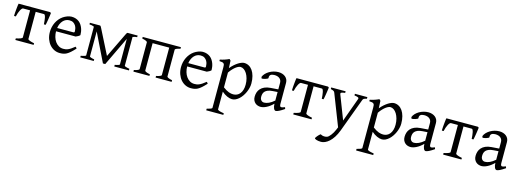

<svg xmlns="http://www.w3.org/2000/svg" viewBox="-6 -1326 6541 2428"><g transform="rotate(15 3265.0 -112.5)"><path d="M109.9 0V-21Q126.5 -24.4 141.4 -28.3Q156.2 -32.2 167.7 -36.6Q179.2 -41 186 -45.7Q192.9 -50.3 192.9 -55.7V-410.2H102.1Q94.2 -410.2 85.7 -401.1Q77.1 -392.1 68.6 -376Q60.1 -359.9 52 -337.6Q43.9 -315.4 38.1 -289.1H15.1Q15.1 -295.9 15.6 -309.3Q16.1 -322.8 17.3 -338.9Q18.6 -355 20.3 -372.6Q22 -390.1 23.7 -406.2Q25.4 -422.4 27.1 -435.1Q28.8 -447.8 30.8 -454.1H442.9L456.1 -445.3Q455.6 -439 454.1 -426.5Q452.6 -414.1 450.2 -398.4Q447.8 -382.8 445.3 -365.7Q442.9 -348.6 439.9 -332.8Q437 -316.9 434.6 -304Q432.1 -291 430.2 -284.2H407.2Q405.8 -307.1 403.6 -329.8Q401.4 -352.5 397.5 -370.4Q393.6 -388.2 387.9 -399.2Q382.3 -410.2 374.5 -410.2H266.1V-55.7Q266.1 -50.8 272.5 -46.1Q278.8 -41.5 289.8 -36.9Q300.8 -32.2 316.2 -28.3Q331.5 -24.4 349.1 -21V0Z M708 -417.5Q682.6 -417.5 661.4 -407.7Q640.1 -397.9 623.8 -380.1Q607.4 -362.3 596.4 -337.6Q585.4 -313 581.1 -283.2H790Q801.3 -283.2 804.9 -286.9Q808.6 -290.5 808.6 -300.8Q808.6 -314 804.9 -333.7Q801.3 -353.5 790.3 -372.3Q779.3 -391.1 759.5 -404.3Q739.7 -417.5 708 -417.5ZM888.7 -272Q879.9 -262.2 865.2 -253.9Q850.6 -245.6 835 -239.3H578.1Q578.6 -201.2 588.6 -166.7Q598.6 -132.3 617.4 -106.2Q636.2 -80.1 662.8 -64.5Q689.5 -48.8 722.7 -48.8Q737.8 -48.8 752.2 -50.8Q766.6 -52.7 783.2 -59.6Q799.8 -66.4 820.1 -79.6Q840.3 -92.8 867.7 -115.2Q874 -111.8 878.7 -105.5Q883.3 -99.1 885.7 -95.2Q853 -59.6 828.4 -37.8Q803.7 -16.1 782 -4.4Q760.3 7.3 739 11Q717.8 14.6 692.9 14.6Q655.3 14.6 621.3 -1.5Q587.4 -17.6 561.5 -47.1Q535.6 -76.7 520.3 -118.4Q504.9 -160.2 504.9 -211.9Q504.9 -244.6 512.2 -276.4Q519.5 -308.1 533.4 -336.4Q547.4 -364.7 567.4 -388.7Q587.4 -412.6 612.8 -430.2Q623.5 -437.5 637 -444.6Q650.4 -451.7 665 -457Q679.7 -462.4 694.1 -465.6Q708.5 -468.8 721.7 -468.8Q753.4 -468.8 778.3 -460Q803.2 -451.2 821.8 -436.3Q840.3 -421.4 853 -401.6Q865.7 -381.8 873.8 -359.9Q881.8 -337.9 885.3 -315.2Q888.7 -292.5 888.7 -272Z M1588.9 -433.1Q1577.6 -433.1 1562.3 -429.7Q1546.9 -426.3 1531.2 -420.9V-43Q1531.2 -38.6 1549.3 -32.2Q1567.4 -25.9 1596.7 -21V0H1404.8V-21Q1432.1 -25.9 1449.7 -32Q1467.3 -38.1 1467.3 -43V-378.4L1286.6 0H1256.3L1075.2 -371.1V-43Q1075.2 -38.6 1091.1 -32.2Q1106.9 -25.9 1136.2 -21V0H959.5V-21Q973.1 -23.4 985.1 -26.1Q997.1 -28.8 1006.1 -31.7Q1015.1 -34.7 1020.3 -37.6Q1025.4 -40.5 1025.4 -43V-419.4Q1008.8 -426.8 992.2 -429.9Q975.6 -433.1 963.9 -433.1V-454.1H1093.8Q1097.7 -454.1 1100.3 -453.1Q1103 -452.1 1105.5 -448.7Q1107.9 -445.3 1111.1 -439.5Q1114.3 -433.6 1119.6 -423.8L1281.2 -104.5L1435.5 -423.8Q1440.9 -434.6 1444.3 -440.7Q1447.8 -446.8 1450.2 -449.7Q1452.6 -452.6 1455.1 -453.4Q1457.5 -454.1 1461.4 -454.1H1588.9Z M1945.8 0V-21Q1978 -27.3 1995.6 -35.2Q2013.2 -43 2014.2 -49.8V-410.2H1796.9V-50.8Q1796.9 -44.9 1813.2 -36.4Q1829.6 -27.8 1865.2 -21V0H1655.3V-21Q1688.5 -27.8 1706.1 -35.9Q1723.6 -43.9 1723.6 -50.8V-403.8Q1722.7 -409.7 1706.3 -418Q1689.9 -426.3 1655.3 -433.1V-454.1H2155.8V-433.1Q2122.6 -426.3 2105 -418.2Q2087.4 -410.2 2087.4 -403.3V-50.8Q2087.4 -44.9 2103.8 -36.4Q2120.1 -27.8 2155.8 -21V0Z M2424.8 -417.5Q2399.4 -417.5 2378.2 -407.7Q2356.9 -397.9 2340.6 -380.1Q2324.2 -362.3 2313.2 -337.6Q2302.2 -313 2297.9 -283.2H2506.8Q2518.1 -283.2 2521.7 -286.9Q2525.4 -290.5 2525.4 -300.8Q2525.4 -314 2521.7 -333.7Q2518.1 -353.5 2507.1 -372.3Q2496.1 -391.1 2476.3 -404.3Q2456.5 -417.5 2424.8 -417.5ZM2605.5 -272Q2596.7 -262.2 2582 -253.9Q2567.4 -245.6 2551.8 -239.3H2294.9Q2295.4 -201.2 2305.4 -166.7Q2315.4 -132.3 2334.2 -106.2Q2353 -80.1 2379.6 -64.5Q2406.2 -48.8 2439.5 -48.8Q2454.6 -48.8 2469 -50.8Q2483.4 -52.7 2500 -59.6Q2516.6 -66.4 2536.9 -79.6Q2557.1 -92.8 2584.5 -115.2Q2590.8 -111.8 2595.5 -105.5Q2600.1 -99.1 2602.5 -95.2Q2569.8 -59.6 2545.2 -37.8Q2520.5 -16.1 2498.8 -4.4Q2477.1 7.3 2455.8 11Q2434.6 14.6 2409.7 14.6Q2372.1 14.6 2338.1 -1.5Q2304.2 -17.6 2278.3 -47.1Q2252.4 -76.7 2237.1 -118.4Q2221.7 -160.2 2221.7 -211.9Q2221.7 -244.6 2229 -276.4Q2236.3 -308.1 2250.2 -336.4Q2264.2 -364.7 2284.2 -388.7Q2304.2 -412.6 2329.6 -430.2Q2340.3 -437.5 2353.8 -444.6Q2367.2 -451.7 2381.8 -457Q2396.5 -462.4 2410.9 -465.6Q2425.3 -468.8 2438.5 -468.8Q2470.2 -468.8 2495.1 -460Q2520 -451.2 2538.6 -436.3Q2557.1 -421.4 2569.8 -401.6Q2582.5 -381.8 2590.6 -359.9Q2598.6 -337.9 2602.1 -315.2Q2605.5 -292.5 2605.5 -272Z M3069.3 -208Q3069.3 -250.5 3059.3 -287.1Q3049.3 -323.7 3032.7 -350.6Q3016.1 -377.4 2994.1 -392.6Q2972.2 -407.7 2948.7 -407.7Q2939.9 -407.7 2925.8 -402.3Q2911.6 -397 2893.6 -384.3Q2875.5 -371.6 2855 -350.3Q2834.5 -329.1 2813 -297.9V-104Q2835 -87.4 2853.8 -76.7Q2872.6 -65.9 2888.9 -59.8Q2905.3 -53.7 2919.9 -51.3Q2934.6 -48.8 2947.8 -48.8Q2974.1 -48.8 2996.3 -59.1Q3018.6 -69.3 3034.7 -89.4Q3050.8 -109.4 3060.1 -139.2Q3069.3 -168.9 3069.3 -208ZM3135.3 -240.2Q3135.3 -211.9 3127.9 -182.1Q3120.6 -152.3 3107.9 -124Q3095.2 -95.7 3077.6 -70.3Q3060.1 -44.9 3039.3 -26.1Q3018.6 -7.3 2995.6 3.7Q2972.7 14.6 2948.7 14.6Q2919.9 14.6 2883.8 -1.5Q2847.7 -17.6 2813 -47.9V183.1Q2813 190.9 2831.3 198.7Q2849.6 206.5 2895.5 213.4V234.4H2671.4V213.4Q2703.6 205.6 2721.7 198.5Q2739.7 191.4 2739.7 183.1V-347.2Q2739.7 -365.2 2737.8 -377Q2735.8 -388.7 2728.8 -395.8Q2721.7 -402.8 2708.3 -406Q2694.8 -409.2 2671.4 -410.2V-429.7Q2688 -433.1 2703.1 -437.3Q2718.3 -441.4 2732.4 -446Q2746.6 -450.7 2760.5 -456.3Q2774.4 -461.9 2788.6 -468.8L2805.7 -451.7L2810.1 -355Q2834.5 -384.3 2859.1 -405.8Q2883.8 -427.2 2906.2 -441.2Q2928.7 -455.1 2948 -461.9Q2967.3 -468.8 2981.4 -468.8Q3014.6 -468.8 3043 -453.1Q3071.3 -437.5 3091.8 -408Q3112.3 -378.4 3123.8 -335.9Q3135.3 -293.5 3135.3 -240.2Z M3351.1 -48.8Q3380.4 -48.8 3413.3 -63.7Q3446.3 -78.6 3483.4 -110.8V-222.7L3420.4 -218.3Q3382.8 -215.8 3359.1 -206.3Q3335.4 -196.8 3321.8 -182.4Q3308.1 -168 3303.2 -149.9Q3298.3 -131.8 3298.3 -111.8Q3298.3 -92.3 3304.2 -80.1Q3310.1 -67.9 3318.4 -60.8Q3326.7 -53.7 3335.7 -51.3Q3344.7 -48.8 3351.1 -48.8ZM3631.3 -40Q3589.8 -11.2 3562.7 1.7Q3535.6 14.6 3522 14.6Q3505.9 14.6 3495.1 -7.8Q3484.4 -30.3 3483.4 -69.8Q3461.4 -47.9 3439.5 -31.7Q3417.5 -15.6 3396.5 -5.4Q3375.5 4.9 3356.7 9.8Q3337.9 14.6 3322.3 14.6Q3304.7 14.6 3286.1 8.8Q3267.6 2.9 3252.7 -9.8Q3237.8 -22.5 3228 -42.5Q3218.3 -62.5 3218.3 -90.8Q3218.3 -119.6 3226.8 -147Q3235.4 -174.3 3254.9 -196Q3274.4 -217.8 3305.9 -232.2Q3337.4 -246.6 3383.3 -250L3483.4 -257.3V-342.8Q3483.4 -359.4 3477.3 -373.8Q3471.2 -388.2 3459 -398.7Q3446.8 -409.2 3428.7 -414.8Q3410.6 -420.4 3386.7 -419.9Q3355 -418.9 3339.4 -405.8Q3323.7 -392.6 3326.7 -363.3Q3327.1 -358.9 3316.7 -353.3Q3306.2 -347.7 3291.7 -343.3Q3277.3 -338.9 3263.4 -336.4Q3249.5 -334 3243.7 -335.4L3236.8 -354.5Q3246.1 -378.9 3265.9 -399.7Q3285.6 -420.4 3311.8 -435.8Q3337.9 -451.2 3368.7 -460Q3399.4 -468.8 3430.2 -468.8Q3457 -468.8 3480 -461.4Q3502.9 -454.1 3520 -440.4Q3537.1 -426.8 3546.9 -407Q3556.6 -387.2 3556.6 -362.3V-86.9Q3556.6 -66.4 3562 -57.6Q3567.4 -48.8 3576.2 -48.8Q3583 -48.8 3593.8 -51.3Q3604.5 -53.7 3624 -62Z M3748 0V-21Q3764.6 -24.4 3779.5 -28.3Q3794.4 -32.2 3805.9 -36.6Q3817.4 -41 3824.2 -45.7Q3831.1 -50.3 3831.1 -55.7V-410.2H3740.2Q3732.4 -410.2 3723.9 -401.1Q3715.3 -392.1 3706.8 -376Q3698.2 -359.9 3690.2 -337.6Q3682.1 -315.4 3676.3 -289.1H3653.3Q3653.3 -295.9 3653.8 -309.3Q3654.3 -322.8 3655.5 -338.9Q3656.7 -355 3658.4 -372.6Q3660.2 -390.1 3661.9 -406.2Q3663.6 -422.4 3665.3 -435.1Q3667 -447.8 3668.9 -454.1H4081.1L4094.2 -445.3Q4093.8 -439 4092.3 -426.5Q4090.8 -414.1 4088.4 -398.4Q4085.9 -382.8 4083.5 -365.7Q4081.1 -348.6 4078.1 -332.8Q4075.2 -316.9 4072.8 -304Q4070.3 -291 4068.4 -284.2H4045.4Q4043.9 -307.1 4041.7 -329.8Q4039.6 -352.5 4035.6 -370.4Q4031.7 -388.2 4026.1 -399.2Q4020.5 -410.2 4012.7 -410.2H3904.3V-55.7Q3904.3 -50.8 3910.6 -46.1Q3917 -41.5 3928 -36.9Q3939 -32.2 3954.3 -28.3Q3969.7 -24.4 3987.3 -21V0Z M4596.7 -433.1Q4582 -429.7 4572.8 -426.8Q4563.5 -423.8 4557.6 -420.2Q4551.8 -416.5 4548.6 -411.9Q4545.4 -407.2 4543 -399.9L4379.9 40Q4359.4 94.2 4334.2 132.8Q4309.1 171.4 4282 196Q4254.9 220.7 4227.5 232.4Q4200.2 244.1 4175.8 244.1Q4157.2 244.1 4141.6 241.7Q4126 239.3 4114.7 235.6Q4103.5 231.9 4097.2 227.3Q4090.8 222.7 4090.8 218.3Q4090.8 215.3 4096.7 206.5Q4102.5 197.8 4111.3 187.3Q4120.1 176.8 4130.1 167Q4140.1 157.2 4147.9 152.3Q4171.4 166 4194.6 167Q4217.8 168 4235.8 161.1Q4244.6 158.2 4256.3 147.5Q4268.1 136.7 4280 121.1Q4292 105.5 4303.5 85.7Q4314.9 65.9 4323.7 44.9L4337.9 11.2L4177.7 -399.9Q4173.3 -413.6 4160.6 -420.7Q4147.9 -427.7 4123.5 -433.1V-454.1H4312V-433.1Q4293 -430.7 4281 -428.2Q4269 -425.8 4262.5 -422.1Q4255.9 -418.5 4254.9 -413.1Q4253.9 -407.7 4256.8 -399.9L4377 -88.9L4489.7 -399.9Q4492.2 -407.2 4490.5 -412.4Q4488.8 -417.5 4482.2 -421.1Q4475.6 -424.8 4463.6 -427.5Q4451.7 -430.2 4433.6 -433.1V-454.1H4596.7Z M5031.7 -208Q5031.7 -250.5 5021.7 -287.1Q5011.7 -323.7 4995.1 -350.6Q4978.5 -377.4 4956.5 -392.6Q4934.6 -407.7 4911.1 -407.7Q4902.3 -407.7 4888.2 -402.3Q4874 -397 4856 -384.3Q4837.9 -371.6 4817.4 -350.3Q4796.9 -329.1 4775.4 -297.9V-104Q4797.4 -87.4 4816.2 -76.7Q4835 -65.9 4851.3 -59.8Q4867.7 -53.7 4882.3 -51.3Q4897 -48.8 4910.2 -48.8Q4936.5 -48.8 4958.7 -59.1Q4981 -69.3 4997.1 -89.4Q5013.2 -109.4 5022.5 -139.2Q5031.7 -168.9 5031.7 -208ZM5097.7 -240.2Q5097.7 -211.9 5090.3 -182.1Q5083 -152.3 5070.3 -124Q5057.6 -95.7 5040 -70.3Q5022.5 -44.9 5001.7 -26.1Q4981 -7.3 4958 3.7Q4935.1 14.6 4911.1 14.6Q4882.3 14.6 4846.2 -1.5Q4810.1 -17.6 4775.4 -47.9V183.1Q4775.4 190.9 4793.7 198.7Q4812 206.5 4857.9 213.4V234.4H4633.8V213.4Q4666 205.6 4684.1 198.5Q4702.1 191.4 4702.1 183.1V-347.2Q4702.1 -365.2 4700.2 -377Q4698.2 -388.7 4691.2 -395.8Q4684.1 -402.8 4670.7 -406Q4657.2 -409.2 4633.8 -410.2V-429.7Q4650.4 -433.1 4665.5 -437.3Q4680.7 -441.4 4694.8 -446Q4709 -450.7 4722.9 -456.3Q4736.8 -461.9 4751 -468.8L4768.1 -451.7L4772.5 -355Q4796.9 -384.3 4821.5 -405.8Q4846.2 -427.2 4868.7 -441.2Q4891.1 -455.1 4910.4 -461.9Q4929.7 -468.8 4943.8 -468.8Q4977.1 -468.8 5005.4 -453.1Q5033.7 -437.5 5054.2 -408Q5074.7 -378.4 5086.2 -335.9Q5097.7 -293.5 5097.7 -240.2Z M5313.5 -48.8Q5342.8 -48.8 5375.7 -63.7Q5408.7 -78.6 5445.8 -110.8V-222.7L5382.8 -218.3Q5345.2 -215.8 5321.5 -206.3Q5297.9 -196.8 5284.2 -182.4Q5270.5 -168 5265.6 -149.9Q5260.7 -131.8 5260.7 -111.8Q5260.7 -92.3 5266.6 -80.1Q5272.5 -67.9 5280.8 -60.8Q5289.1 -53.7 5298.1 -51.3Q5307.1 -48.8 5313.5 -48.8ZM5593.8 -40Q5552.2 -11.2 5525.1 1.7Q5498 14.6 5484.4 14.6Q5468.3 14.6 5457.5 -7.8Q5446.8 -30.3 5445.8 -69.8Q5423.8 -47.9 5401.9 -31.7Q5379.9 -15.6 5358.9 -5.4Q5337.9 4.9 5319.1 9.8Q5300.3 14.6 5284.7 14.6Q5267.1 14.6 5248.5 8.8Q5230 2.9 5215.1 -9.8Q5200.2 -22.5 5190.4 -42.5Q5180.7 -62.5 5180.7 -90.8Q5180.7 -119.6 5189.2 -147Q5197.8 -174.3 5217.3 -196Q5236.8 -217.8 5268.3 -232.2Q5299.8 -246.6 5345.7 -250L5445.8 -257.3V-342.8Q5445.8 -359.4 5439.7 -373.8Q5433.6 -388.2 5421.4 -398.7Q5409.2 -409.2 5391.1 -414.8Q5373 -420.4 5349.1 -419.9Q5317.4 -418.9 5301.8 -405.8Q5286.1 -392.6 5289.1 -363.3Q5289.6 -358.9 5279.1 -353.3Q5268.6 -347.7 5254.2 -343.3Q5239.7 -338.9 5225.8 -336.4Q5211.9 -334 5206.1 -335.4L5199.2 -354.5Q5208.5 -378.9 5228.3 -399.7Q5248 -420.4 5274.2 -435.8Q5300.3 -451.2 5331.1 -460Q5361.8 -468.8 5392.6 -468.8Q5419.4 -468.8 5442.4 -461.4Q5465.3 -454.1 5482.4 -440.4Q5499.5 -426.8 5509.3 -407Q5519 -387.2 5519 -362.3V-86.9Q5519 -66.4 5524.4 -57.6Q5529.8 -48.8 5538.6 -48.8Q5545.4 -48.8 5556.2 -51.3Q5566.9 -53.7 5586.4 -62Z M5710.4 0V-21Q5727.1 -24.4 5741.9 -28.3Q5756.8 -32.2 5768.3 -36.6Q5779.8 -41 5786.6 -45.7Q5793.5 -50.3 5793.5 -55.7V-410.2H5702.6Q5694.8 -410.2 5686.3 -401.1Q5677.7 -392.1 5669.2 -376Q5660.6 -359.9 5652.6 -337.6Q5644.5 -315.4 5638.7 -289.1H5615.7Q5615.7 -295.9 5616.2 -309.3Q5616.7 -322.8 5617.9 -338.9Q5619.1 -355 5620.8 -372.6Q5622.6 -390.1 5624.3 -406.2Q5626 -422.4 5627.7 -435.1Q5629.4 -447.8 5631.3 -454.1H6043.5L6056.6 -445.3Q6056.2 -439 6054.7 -426.5Q6053.2 -414.1 6050.8 -398.4Q6048.3 -382.8 6045.9 -365.7Q6043.5 -348.6 6040.5 -332.8Q6037.6 -316.9 6035.2 -304Q6032.7 -291 6030.8 -284.2H6007.8Q6006.3 -307.1 6004.2 -329.8Q6002 -352.5 5998 -370.4Q5994.1 -388.2 5988.5 -399.2Q5982.9 -410.2 5975.1 -410.2H5866.7V-55.7Q5866.7 -50.8 5873 -46.1Q5879.4 -41.5 5890.4 -36.9Q5901.4 -32.2 5916.7 -28.3Q5932.1 -24.4 5949.7 -21V0Z M6243.2 -48.8Q6272.5 -48.8 6305.4 -63.7Q6338.4 -78.6 6375.5 -110.8V-222.7L6312.5 -218.3Q6274.9 -215.8 6251.2 -206.3Q6227.5 -196.8 6213.9 -182.4Q6200.2 -168 6195.3 -149.9Q6190.4 -131.8 6190.4 -111.8Q6190.4 -92.3 6196.3 -80.1Q6202.1 -67.9 6210.4 -60.8Q6218.8 -53.7 6227.8 -51.3Q6236.8 -48.8 6243.2 -48.8ZM6523.4 -40Q6481.9 -11.2 6454.8 1.7Q6427.7 14.6 6414.1 14.6Q6397.9 14.6 6387.2 -7.8Q6376.5 -30.3 6375.5 -69.8Q6353.5 -47.9 6331.5 -31.7Q6309.6 -15.6 6288.6 -5.4Q6267.6 4.9 6248.8 9.8Q6230 14.6 6214.4 14.6Q6196.8 14.6 6178.2 8.8Q6159.7 2.9 6144.8 -9.8Q6129.9 -22.5 6120.1 -42.5Q6110.4 -62.5 6110.4 -90.8Q6110.4 -119.6 6118.9 -147Q6127.4 -174.3 6147 -196Q6166.5 -217.8 6198 -232.2Q6229.5 -246.6 6275.4 -250L6375.5 -257.3V-342.8Q6375.5 -359.4 6369.4 -373.8Q6363.3 -388.2 6351.1 -398.7Q6338.9 -409.2 6320.8 -414.8Q6302.7 -420.4 6278.8 -419.9Q6247.1 -418.9 6231.4 -405.8Q6215.8 -392.6 6218.8 -363.3Q6219.2 -358.9 6208.7 -353.3Q6198.2 -347.7 6183.8 -343.3Q6169.4 -338.9 6155.5 -336.4Q6141.6 -334 6135.7 -335.4L6128.9 -354.5Q6138.2 -378.9 6158 -399.7Q6177.7 -420.4 6203.9 -435.8Q6230 -451.2 6260.7 -460Q6291.5 -468.8 6322.3 -468.8Q6349.1 -468.8 6372.1 -461.4Q6395 -454.1 6412.1 -440.4Q6429.2 -426.8 6439 -407Q6448.7 -387.2 6448.7 -362.3V-86.9Q6448.7 -66.4 6454.1 -57.6Q6459.5 -48.8 6468.3 -48.8Q6475.1 -48.8 6485.8 -51.3Q6496.6 -53.7 6516.1 -62Z"/></g></svg>

Font: Gentium Plus CyrE
Style: Regular
Weight: 400
Designer: J. Victor Gaultney, Annie Olsen, Iska Routamaa, Becca Hirsbrunner
Foundry: SIL International
Version: Version 5.000